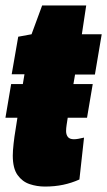

<svg xmlns="http://www.w3.org/2000/svg" viewBox="-23 -676 394 706"><path d="M-3 -243 18 -367H61L67 -403H20L44 -541L93 -550L132 -656H294L278 -550H351L326 -402H253L247 -367H318L297 -243H226L222 -217Q221 -211 220.5 -205Q220 -199 220 -194Q220 -181 226.5 -172.5Q233 -164 249 -164Q256 -164 264.5 -165.5Q273 -167 286 -170L269 -16Q240 -3 209 3.5Q178 10 142 10Q113 10 86 1Q59 -8 41.5 -32.5Q24 -57 24 -104Q24 -121 27 -148Q30 -175 34 -198L41 -243Z"/></svg>

Font: Georama SemiCondensed Black
Style: Italic
Weight: 900
Width: 4
Italic angle: -9°
Designer: Jean-Baptiste Levee
Foundry: Production Type
Version: Version 1.000